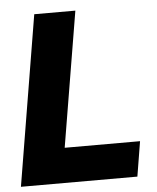

<svg xmlns="http://www.w3.org/2000/svg" viewBox="-52 -773 670 818"><g transform="rotate(-5 282.5 -364.0)"><path d="M4.4 0 125 -727.5H300.8L204.6 -149.4H526.9L502.4 0Z"/></g></svg>

Font: Inter Display ExtraBold
Style: Italic
Weight: 800
Italic angle: -9.39999°
Designer: Rasmus Andersson
Foundry: rsms
Version: Version 4.000;git-a52131595